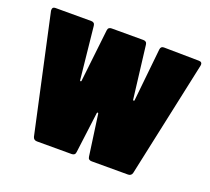

<svg xmlns="http://www.w3.org/2000/svg" viewBox="-95 -639 828 758"><g transform="rotate(20 318.5 -260.0)"><path d="M128 0H274C283 0 289 -4 290 -14L312 -186C313 -190 317 -190 318 -186L342 -14C343 -4 349 0 358 0H511C520 0 526 -5 528 -13L633 -502C635 -513 630 -518 620 -518L473 -520C464 -520 459 -516 458 -506L435 -284C435 -281 429 -281 429 -284L402 -506C401 -516 395 -520 386 -520H253C244 -520 238 -516 237 -506L212 -285C212 -281 206 -281 206 -285L183 -506C182 -516 176 -520 167 -520H17C8 -520 4 -516 4 -508C4 -507 4 -506 4 -504L111 -13C113 -5 119 0 128 0Z"/></g></svg>

Font: Barlow Condensed Black
Style: Regular
Weight: 900
Width: 3
Designer: Jeremy Tribby
Foundry: Tribby Type
Version: Version 1.422;hotconv 1.0.109;makeotfexe 2.5.65596